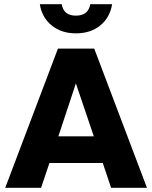

<svg xmlns="http://www.w3.org/2000/svg" viewBox="-20 -901 730 921"><path d="M518 -881Q507 -816 460.5 -778.5Q414 -741 344 -741Q275 -741 228 -779Q181 -817 171 -881H276Q285 -826 344 -826Q404 -826 413 -881ZM260 -247H430L344 -501ZM5 0 258 -668H432L685 0H513L473 -119H217L177 0Z"/></svg>

Font: Atkinson Hyperlegible Pro
Style: Bold
Weight: 700
Designer: Elliott Scott, Megan Eiswerth, Linus Boman, Theodore Petrosky, Jacob Perez
Foundry: Braille Institute
Version: Version 1.5.1